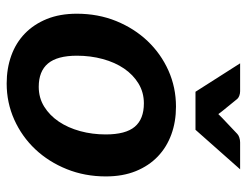

<svg xmlns="http://www.w3.org/2000/svg" viewBox="-101 -621 729 567"><g transform="rotate(90 263.5 -337.5)"><path d="M226.6 7.3Q182.1 7.3 144.3 -6.3Q106.4 -20 79.1 -46.4Q51.8 -72.8 36.1 -111.3Q20.5 -149.9 20.5 -199.7Q20.5 -262.7 42.2 -316.2Q64 -369.6 101.3 -408.9Q138.7 -448.2 188.5 -470.5Q238.3 -492.7 294.9 -492.7Q339.4 -492.7 377 -479Q414.6 -465.3 442.1 -439Q469.7 -412.6 485.4 -374Q501 -335.4 501 -285.6Q501 -223.6 479.5 -170.2Q458 -116.7 420.7 -77.1Q383.3 -37.6 333.3 -15.1Q283.2 7.3 226.6 7.3ZM236.3 -87.4Q269 -87.4 294.9 -103.5Q320.8 -119.6 339.1 -146.7Q357.4 -173.8 367.2 -209.7Q377 -245.6 377 -285.2Q377 -344.2 354.2 -371.1Q331.5 -397.9 285.2 -397.9Q252.9 -397.9 226.8 -382.1Q200.7 -366.2 182.4 -339.4Q164.1 -312.5 154.3 -276.4Q144.5 -240.2 144.5 -200.2Q144.5 -142.1 167.5 -114.7Q190.4 -87.4 236.3 -87.4ZM167 -682.1H249.5Q256.3 -682.1 262.7 -679.7Q269 -677.2 272 -673.8L308.1 -629.4Q310.1 -627 312.3 -624Q314.5 -621.1 316.9 -617.7L328.6 -629.4L375.5 -673.8Q378.9 -677.2 386 -679.7Q393.1 -682.1 400.4 -682.1H480L363.3 -550.3H251Z"/></g></svg>

Font: Carlito
Style: Bold Italic
Weight: 700
Italic angle: -7°
Designer: Lukasz Dziedzic
Foundry: tyPoland Lukasz Dziedzic
Version: Version 1.104